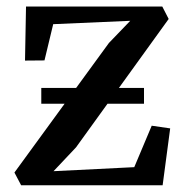

<svg xmlns="http://www.w3.org/2000/svg" viewBox="-20 -552 552 572"><path d="M368 -490 138.5 -480 112.5 -372 54.5 -371.5 57.5 -532.5H463.5L482.5 -495.5L206.5 -113L139.5 -42L380 -54L432 -177.5L487 -169.5L464.5 0H43L23 -38L304.5 -424ZM103 -290H409V-243H103Z"/></svg>

Font: Merriweather 72pt Medium
Style: Regular
Weight: 500
Version: Version 2.100